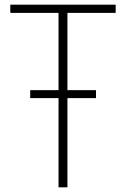

<svg xmlns="http://www.w3.org/2000/svg" viewBox="-20 -800 538 820"><path d="M268 0H230V-381H109V-415H230V-745H24V-780H474V-745H268V-415H390V-381H268Z"/></svg>

Font: Tanohe Sans ExtraLight
Style: Regular
Weight: 250
Designer: Village Type and Design LLC & Cristiano Sobral
Foundry: Cooper Hewitt Smithsonian Design Museum
Version: Version 1.00;September 29, 2021;FontCreator 13.0.0.2655 64-b